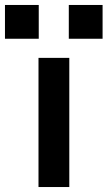

<svg xmlns="http://www.w3.org/2000/svg" viewBox="-74 -753 433 773"><path d="M81 -520H205V0H81ZM203 -733H339V-597H203ZM-54 -733H82V-597H-54Z"/></svg>

Font: Enso SemiBold
Style: Regular
Weight: 600
Designer: Coji Morishita
Foundry: UNDERFOREST DESIGN
Version: Version 1.000